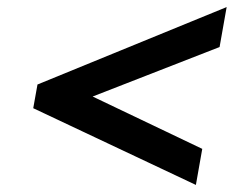

<svg xmlns="http://www.w3.org/2000/svg" viewBox="-20 -533 661 543"><path d="M242 -260 601 -400 621 -513 86 -294 74 -227 534 -10 552 -112Z"/></svg>

Font: Jost* 500 Medium Italic
Style: Italic
Weight: 500
Italic angle: -10°
Version: Version 3.200; ttfautohint (v0.97) -l 8 -r 50 -G 200 -x 14 -